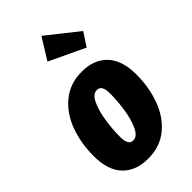

<svg xmlns="http://www.w3.org/2000/svg" viewBox="-257 -911 1006 1006"><g transform="rotate(-45 246.0 -407.5)"><path d="M15 -194Q15 -289 45 -370.5Q75 -452 136 -501.5Q197 -551 284 -551Q374 -551 425 -497Q476 -443 476 -338Q476 -243 446 -161.5Q416 -80 355.5 -31Q295 18 208 18Q117 18 66 -35.5Q15 -89 15 -194ZM308 -364Q308 -397 299 -412Q290 -427 272 -427Q241 -427 221.5 -384.5Q202 -342 193 -282.5Q184 -223 184 -169Q184 -135 193 -120Q202 -105 220 -105Q250 -105 270 -147.5Q290 -190 299 -250.5Q308 -311 308 -364ZM267 -833 440 -696 391 -622 194 -715Z"/></g></svg>

Font: Fira Sans Extra Condensed ExtraBold
Style: Italic
Weight: 800
Width: 3
Italic angle: -8°
Designer: Carrois Corporate & Edenspiekermann AG
Foundry: Carrois Corporate GbR & Edenspiekermann AG
Version: Version 4.203